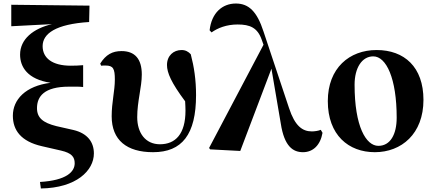

<svg xmlns="http://www.w3.org/2000/svg" viewBox="-20 -847 2461 1090"><path d="M300 -131C224 -150 190 -178 190 -233C190 -299 230 -355 372 -355C398 -355 428 -356 452 -353V-477C434 -475 402 -474 382 -474C276 -474 222 -518 222 -585C222 -656 296 -710 486 -722L488 -815L44 -820V-698L275 -710C169 -685 94 -625 94 -537C94 -467 136 -397 267 -377C125 -359 53 -282 53 -190C53 -108 99 -44 218 -17L327 8C387 22 404 44 404 80C404 128 358 177 207 186L212 223C414 220 513 121 513 24C513 -40 477 -90 397 -109Z M554 -474C558 -475 575 -475 579 -475C623 -475 632 -457 632 -395C632 -331 614 -267 614 -187C614 -51 700 17 849 17C1013 17 1093 -83 1093 -307C1093 -393 1082 -467 1063 -539C1049 -554 1033 -563 1011 -563C965 -563 928 -531 928 -478C928 -434 952 -378 1031 -272C1032 -254 1033 -235 1033 -219C1033 -86 976 -28 888 -28C805 -28 759 -93 759 -182C759 -271 785 -352 785 -424C785 -512 746 -557 670 -557C618 -557 581 -537 549 -486Z M1801 -110C1788 -104 1765 -101 1750 -101C1696 -101 1654 -133 1621 -233L1476 -668C1439 -782 1392 -827 1319 -827C1242 -827 1181 -774 1170 -675L1181 -663C1216 -688 1266 -708 1329 -708C1399 -708 1442 -690 1466 -621L1476 -593L1167 -7L1173 1L1344 10L1521 -457L1574 -146C1594 -15 1644 17 1700 17C1758 17 1799 -24 1811 -93Z M2108 17C2259 17 2384 -87 2384 -280C2384 -467 2275 -563 2118 -563C1964 -563 1841 -461 1841 -273C1841 -80 1959 17 2108 17ZM2128 -19C2058 -19 1993 -129 1993 -366C1993 -462 2035 -527 2099 -527C2173 -527 2232 -402 2232 -179C2232 -84 2196 -19 2128 -19Z"/></svg>

Font: Noto Serif CJK JP Black
Style: Regular
Weight: 900
Designer: Ryoko NISHIZUKA 西塚涼子 (kana & ideographs); Frank Grießhammer (Latin, Greek & Cyrillic); Wenlong ZHANG 张文龙 (bopomofo); San
Foundry: Adobe Systems Incorporated
Version: Version 1.001;PS 1.001;hotconv 16.6.54;makeotf.lib2.5.65590